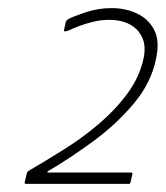

<svg xmlns="http://www.w3.org/2000/svg" viewBox="-20 -714 409 474"><path d="M45 -260Q43 -260 41.5 -261Q40 -262 41 -264L46 -285Q47 -287 47.5 -289Q48 -291 52 -293Q93 -317 138.5 -345.5Q184 -374 224.5 -408.5Q265 -443 294.5 -483Q324 -523 334 -568Q341 -599 331.5 -620.5Q322 -642 301 -653.5Q280 -665 249 -665Q229 -665 209 -660Q189 -655 173.5 -649Q158 -643 150 -639Q137 -634 138 -639L142 -659Q143 -662 145 -664Q147 -666 151 -668Q160 -673 191 -683.5Q222 -694 256 -694Q289 -694 317.5 -681Q346 -668 360.5 -640.5Q375 -613 365 -568Q353 -509 310 -458Q267 -407 210.5 -365.5Q154 -324 98 -291Q96 -290 97 -289Q98 -288 99 -288H303Q307 -288 307 -285L302 -263Q301 -262 301 -261Q301 -260 298 -260Z"/></svg>

Font: Glory Thin Thin
Style: Italic
Weight: 250
Italic angle: -12°
Version: Version 1.011